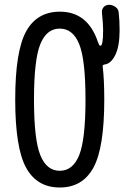

<svg xmlns="http://www.w3.org/2000/svg" viewBox="-20 -790 540 819"><path d="M317.9 -601.6Q291 -668 234.9 -668Q178.7 -668 151.9 -601.6Q125 -535.2 125 -365.2Q125 -195.3 151.9 -128.4Q178.7 -61.5 234.9 -61.5Q291 -61.5 317.9 -128.4Q344.7 -195.3 344.7 -365.2Q344.7 -535.2 317.9 -601.6ZM235.4 -740.2Q354.5 -740.2 397.5 -611.3Q402.3 -598.6 405.3 -595.7Q406.2 -594.7 408.2 -594.7Q419.9 -594.7 419.9 -660.2Q419.9 -685.5 415 -735.4Q413.1 -749 421.9 -759.3Q430.7 -769.5 445.3 -769.5Q460 -769.5 472.7 -760.3Q485.4 -751 486.3 -736.3Q490.2 -704.1 490.2 -660.2Q490.2 -592.8 471.7 -555.2Q453.1 -517.6 424.8 -514.6Q417 -512.7 418 -506.8Q424.8 -450.2 424.8 -365.2Q424.8 -159.2 378.4 -74.7Q332 9.8 234.9 9.8Q137.7 9.8 91.3 -74.7Q44.9 -159.2 44.9 -365.2Q44.9 -571.3 91.3 -655.8Q137.7 -740.2 235.4 -740.2Z"/></svg>

Font: Rounded Mgen+ 2m regular
Style: Regular
Weight: 400
Designer: [Source Han Sans]
Ryoko NISHIZUKA  (kana & ideographs); Paul D. Hunt (Latin, Greek & Cyrillic); Wenlong ZHANG  (bopomofo
Version: Version 1.059.20150602